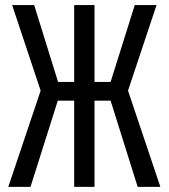

<svg xmlns="http://www.w3.org/2000/svg" viewBox="-20 -726 655 746"><path d="M268.2 -334.9H204.6L98.5 0H12.3L137.9 -373.8L27.2 -706.2H112.8L205.6 -407.7H268.2V-706.2H347.2V-407.7H409.7L503.6 -706.2H588.2L477.4 -373.8L603.1 0H514.9L409.7 -334.9H347.2V0H268.2Z"/></svg>

Font: FiraCode Nerd Font
Style: Regular
Weight: 400
Designer: Carrois Corporate, Edenspiekermann AG, Nikita Prokopov
Foundry: Carrois Corporate, Edenspiekermann AG, Nikita Prokopov
Version: Version 6.002;Nerd Fonts 3.4.0